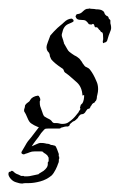

<svg xmlns="http://www.w3.org/2000/svg" viewBox="-52 -300 283 454"><path d="M192 -198Q191 -199 191 -203Q192 -204 192 -209Q192 -221 190 -223Q189 -224 188.5 -224Q188 -224 188 -224Q186 -224 186 -226Q185 -227 184.5 -228Q184 -229 182 -230Q182 -231 179 -234Q177 -237 175 -235Q174 -235 172 -237Q171 -238 171 -240Q171 -241 170 -242Q168 -245 165 -242Q160 -242 158 -243L155 -247L152 -250Q150 -252 146.5 -252.5Q143 -253 139 -253Q130 -253 128 -258Q126 -261 127 -262Q127 -263 128 -264V-265Q130 -267 133 -267Q135 -267 139 -269Q141 -270 145 -274Q149 -278 153 -279Q158 -279 159 -280Q163 -279 167 -279Q171 -279 175 -278Q186 -278 190 -275Q194 -273 195 -269Q196 -265 201 -262H202L204 -260Q204 -259 205 -258V-257Q205 -256 205.5 -256Q206 -256 206 -255Q208 -254 208 -253.5Q208 -253 209 -252V-245Q212 -235 210 -229L205 -216L202 -206Q201 -200 194 -199Q194 -198 192 -198ZM54 5Q35 1 22 -8Q17 -11 13 -21Q11 -26 9 -30Q7 -34 5 -37Q5 -38 5 -40Q5 -42 6 -44Q7 -47 7 -49Q7 -51 8 -52Q10 -55 13 -57Q18 -60 19 -63Q24 -72 38 -74Q39 -73 40 -73Q40 -73 40 -72.5Q40 -72 41 -71Q45 -65 42 -60Q42 -52 43 -49L48 -35Q51 -25 54 -24Q55 -23 59 -21L65 -18Q67 -17 70 -14Q72 -10 76 -9H81Q85 -9 88.5 -8Q92 -7 95 -7Q105 -7 110 -11Q121 -18 130 -30Q131 -31 132 -32.5Q133 -34 134 -35Q134 -37 137 -40Q139 -43 137 -45Q137 -46 139 -52L143 -56Q147 -63 147 -75Q144 -75 143 -74Q142 -94 130 -105Q124 -110 117.5 -116Q111 -122 104 -127Q100 -129 99 -133Q98 -137 94 -139Q76 -151 69 -160L66 -167Q66 -169 65.5 -171Q65 -173 64 -175Q60 -179 59 -182Q59 -183 58.5 -184.5Q58 -186 58 -187Q58 -193 61 -200L67 -216L75 -225L84 -234Q87 -237 91 -240Q95 -243 99 -247Q108 -256 118 -256Q119 -255 120.5 -254Q122 -253 122 -251V-250Q121 -248 116 -246L109 -243Q98 -238 95 -222Q93 -217 95 -212Q97 -206 98 -203Q98 -201 99 -200V-198Q101 -194 103 -191Q105 -188 107 -184Q109 -180 112 -177.5Q115 -175 118 -173L124 -169Q126 -168 128 -167Q130 -166 131 -165Q136 -162 139 -157Q141 -155 142.5 -152Q144 -149 146 -147Q149 -142 153 -141Q158 -139 161 -135Q169 -125 176 -108Q180 -100 180 -89Q180 -86 179.5 -82.5Q179 -79 178 -75Q177 -73 177 -69Q177 -66 175 -62Q174 -61 173 -60Q172 -59 171 -57Q169 -57 166 -54Q164 -50 162 -48Q162 -46 159 -43Q158 -42 157 -43Q156 -43 154 -41L151 -37Q149 -33 147 -32Q145 -30 142 -30Q139 -30 137 -28Q133 -24 132 -21Q126 -15 124 -14Q120 -13 115 -8L113 -6Q113 -4 112 -3Q109 0 105 -1Q102 -1 96 1L92 2Q91 4 88 4H61Q56 4 54 5ZM1 134Q-6 134 -14 131Q-21 129 -26 123.5Q-31 118 -32 113V111Q-32 106 -28 106Q-27 106 -25.5 104.5Q-24 103 -21 105Q-19 107 -16.5 109Q-14 111 -8 113L-2 116H4Q4 117 7 117H12Q17 117 25 115Q33 113 39 112Q39 111 44.5 108Q50 105 51 104Q61 96 61 89V84Q63 82 63 80.5Q63 79 63 78V74Q63 72 62 71Q61 70 61 69Q59 66 57 65Q55 63 53.5 62.5Q52 62 51 61Q50 58 45 58H30Q23 58 18.5 60Q14 62 7 64Q6 65 4 65Q2 65 0 63.5Q-2 62 -1 59Q4 51 7.5 44.5Q11 38 14 34Q21 26 31 12.5Q41 -1 46 -7H49Q51 -6 52.5 -6Q54 -6 55 -6Q62 -6 62 -4Q62 -2 61 -1.5Q60 -1 58 1Q57 3 55.5 4Q54 5 52 7Q45 14 39 24Q38 25 32 33Q26 41 23 46Q26 45 33 41.5Q40 38 44 38Q52 38 55 39Q58 40 61 40Q64 40 67 42Q69 43 71.5 43Q74 43 75 44Q79 44 80.5 47.5Q82 51 83 53L87 64V68Q86 69 87 69.5Q88 70 88 71V75Q88 76 87.5 76Q87 76 87 77Q87 77 87.5 78Q88 79 87 79V83L85 88Q84 92 79.5 101Q75 110 70 115Q58 125 43 129Q28 133 16 133Q15 133 9.5 133Q4 133 1 134Z"/></svg>

Font: Estonia
Style: Regular
Weight: 400
Designer: Robert E. Leuschke
Foundry: Robert E. Leuschke
Version: Version 1.014; ttfautohint (v1.8.3)